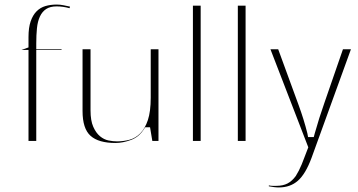

<svg xmlns="http://www.w3.org/2000/svg" viewBox="-20 -618 1570 842"><path d="M105 0V-399H74L105 -410V-456Q105 -497 114.5 -524.5Q124 -552 140.5 -568.5Q157 -585 179.5 -591.5Q202 -598 229 -598Q244 -598 258.5 -595Q273 -592 287 -589L285 -582Q256 -590 228 -590Q200 -590 182.5 -578.5Q165 -567 155 -545.5Q145 -524 142 -494Q139 -464 139 -427V-402H250V-399H139V0Z M617 -60 612 -53Q591 -18 555 -4.5Q519 9 486 9Q412 9 377 -22.5Q342 -54 342 -131V-402H377V-134Q377 -89 389 -62Q401 -35 418.5 -20.5Q436 -6 456 -2Q476 2 493 2Q521 2 547.5 -5Q574 -12 595 -33Q616 -54 628.5 -91.5Q641 -129 641 -190V-402H675V0H648L638 -60Z M826 0V-593H860V0Z M1023 0V-593H1057V0Z M1159 195Q1167 197 1176 197Q1176 197 1177 197Q1178 197 1179 197H1180Q1180 197 1181 197H1182Q1182 197 1183 197H1192Q1221 197 1241 186.5Q1261 176 1277 154Q1291 132 1303 103Q1309 89 1314.5 73.5Q1320 58 1327 41L1332 28L1166 -402H1200L1290 -156Q1301 -126 1310.5 -95.5Q1320 -65 1328 -33L1331 -17H1356L1360 -32Q1379 -100 1403 -168L1484 -402H1519L1346 75Q1320 145 1286.5 174.5Q1253 204 1203 204Q1192 204 1181 202.5Q1170 201 1159 199Z"/></svg>

Font: UN Bangla Thin
Style: Regular
Weight: 100
Designer: Desinged by Rajon, Unicode developed by Rashed (IMGN)
Version: Version 2.000;March 19, 2023;FontCreator 14.0.0.2901 64-bit